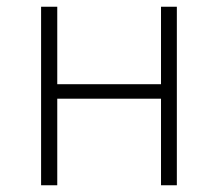

<svg xmlns="http://www.w3.org/2000/svg" viewBox="-20 -550 647 570"><path d="M102 -530H150V-300H458V-530H505V0H458V-257H150V0H102Z"/></svg>

Font: Merged Yaku Han JP ExtraLight
Style: Regular
Weight: 250
Designer: Ryoko NISHIZUKA 西塚涼子 (kana, bopomofo & ideographs); Paul D. Hunt (Latin, Greek & Cyrillic); Sandoll Communications 산돌커뮤니
Foundry: Adobe
Version: Version 2.004